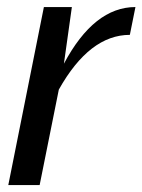

<svg xmlns="http://www.w3.org/2000/svg" viewBox="-20 -533 410 553"><path d="M3.9 0 106.4 -512.7H187L164.1 -349.6Q251 -512.7 370.1 -512.7L354 -432.6Q237.8 -432.6 149.4 -274.9L94.2 0Z"/></svg>

Font: Sansation
Style: Italic
Weight: 400
Designer: Bernd Montag
Version: Version 1.301